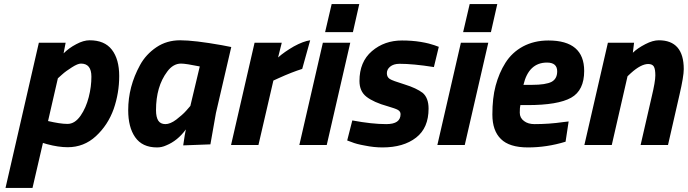

<svg xmlns="http://www.w3.org/2000/svg" viewBox="-20 -709 3364 939"><path d="M418 -512C399 -512 377 -506 353 -493C328 -480 308 -465 291 -448C291 -448 301 -500 301 -500C301 -500 170 -500 170 -500C170 -500 7 210 7 210C7 210 139 210 139 210C139 210 190 -10 190 -10C190 -10 210 -4 210 -4C210 -4 210 -4 210 -4C247 6 281 11 311 11C311 11 311 11 311 11C364 11 410 -7 449 -43C488 -79 517 -123 536 -176C554 -228 563 -282 563 -337C563 -392 551 -435 527 -466C503 -497 467 -512 418 -512C418 -512 418 -512 418 -512ZM376 -398C410 -398 427 -377 427 -334C427 -334 427 -334 427 -334C427 -302 423 -269 414 -234C405 -199 392 -169 374 -143C355 -116 334 -103 310 -103C285 -103 254 -108 215 -117C215 -117 263 -326 263 -326C263 -326 283 -344 283 -344C283 -344 283 -344 283 -344C296 -356 313 -368 332 -380C351 -392 365 -398 376 -398C376 -398 376 -398 376 -398Z M748 12C763 12 778 9 793 2C793 2 793 2 793 2C830 -13 862 -39 889 -76C889 -76 889 -76 889 -76C886 -65 882 -39 876 2C876 2 1009 -3 1009 -3C1009 -3 1036 -156 1036 -156C1036 -156 1111 -479 1111 -479C1111 -479 1065 -488 1065 -488C1065 -488 1065 -488 1065 -488C975 -504 907 -512 861 -512C861 -512 861 -512 861 -512C818 -512 779 -501 745 -478C711 -455 684 -426 665 -391C665 -391 665 -391 665 -391C626 -320 607 -247 607 -170C607 -170 607 -170 607 -170C607 -115 618 -71 641 -38C664 -5 699 12 748 12C748 12 748 12 748 12ZM865 -398C882 -398 913 -393 957 -384C957 -384 911 -191 911 -191C911 -191 891 -168 891 -168C891 -168 891 -168 891 -168C878 -153 861 -139 842 -124C822 -109 804 -102 789 -102C773 -102 761 -108 754 -119C747 -130 743 -147 743 -170C743 -170 743 -170 743 -170C743 -247 761 -310 798 -359C798 -359 798 -359 798 -359C817 -385 840 -398 865 -398C865 -398 865 -398 865 -398Z M1244 0C1244 0 1317 -315 1317 -315C1317 -315 1341 -326 1341 -326C1341 -326 1341 -326 1341 -326C1387 -347 1426 -362 1458 -372C1458 -372 1497 -512 1497 -512C1497 -512 1497 -512 1497 -512C1475 -509 1448 -499 1417 -482C1386 -464 1360 -446 1340 -428C1340 -428 1358 -500 1358 -500C1358 -500 1225 -500 1225 -500C1225 -500 1110 0 1110 0C1110 0 1244 0 1244 0Z M1578 0C1578 0 1693 -500 1693 -500C1693 -500 1559 -500 1559 -500C1559 -500 1444 0 1444 0C1444 0 1578 0 1578 0ZM1706 -552C1706 -552 1737 -689 1737 -689C1737 -689 1602 -689 1602 -689C1602 -689 1570 -552 1570 -552C1570 -552 1706 -552 1706 -552Z M1934 -397C1977 -397 2033 -392 2102 -381C2102 -381 2126 -480 2126 -480C2126 -480 2104 -488 2104 -488C2104 -488 2104 -488 2104 -488C2090 -493 2068 -499 2038 -504C2008 -509 1977 -511 1946 -511C1946 -511 1946 -511 1946 -511C1889 -511 1840 -494 1799 -459C1758 -424 1738 -375 1738 -313C1738 -313 1738 -313 1738 -313C1738 -280 1749 -254 1772 -236C1795 -218 1830 -202 1877 -189C1877 -189 1877 -189 1877 -189C1900 -182 1916 -177 1925 -172C1934 -167 1939 -160 1939 -151C1939 -151 1939 -151 1939 -151C1939 -118 1916 -102 1869 -102C1822 -102 1767 -108 1703 -120C1703 -120 1678 -22 1678 -22C1678 -22 1700 -14 1700 -14C1700 -14 1700 -14 1700 -14C1714 -8 1736 -2 1765 3C1794 9 1822 12 1851 12C1851 12 1851 12 1851 12C1919 12 1974 -4 2015 -36C2056 -68 2076 -115 2076 -178C2076 -178 2076 -178 2076 -178C2076 -213 2066 -239 2047 -255C2027 -270 1998 -284 1959 -296C1920 -308 1895 -317 1886 -323C1877 -329 1872 -338 1872 -351C1872 -363 1877 -374 1888 -383C1899 -392 1914 -397 1934 -397C1934 -397 1934 -397 1934 -397Z M2253 0C2253 0 2368 -500 2368 -500C2368 -500 2234 -500 2234 -500C2234 -500 2119 0 2119 0C2119 0 2253 0 2253 0ZM2381 -552C2381 -552 2412 -689 2412 -689C2412 -689 2277 -689 2277 -689C2277 -689 2245 -552 2245 -552C2245 -552 2381 -552 2381 -552Z M2522 -158C2522 -175 2523 -187 2525 -195C2525 -195 2560 -195 2560 -195C2560 -195 2560 -195 2560 -195C2659 -195 2730 -207 2773 -231C2816 -255 2837 -299 2837 -362C2837 -362 2837 -362 2837 -362C2837 -461 2779 -511 2662 -511C2662 -511 2662 -511 2662 -511C2615 -511 2574 -501 2538 -482C2501 -462 2473 -435 2452 -402C2431 -369 2415 -331 2404 -290C2393 -249 2388 -202 2388 -149C2388 -96 2402 -56 2430 -29C2457 -2 2501 12 2562 12C2623 12 2684 3 2746 -16C2746 -16 2761 -115 2761 -115C2761 -115 2735 -112 2735 -112C2735 -112 2735 -112 2735 -112C2687 -105 2640 -102 2594 -102C2594 -102 2594 -102 2594 -102C2573 -102 2556 -107 2543 -117C2529 -127 2522 -141 2522 -158ZM2540 -294C2540 -294 2540 -294 2540 -294C2557 -367 2596 -403 2655 -403C2655 -403 2655 -403 2655 -403C2688 -403 2705 -389 2705 -360C2705 -360 2705 -360 2705 -360C2705 -336 2696 -319 2678 -309C2659 -299 2627 -294 2581 -294C2581 -294 2540 -294 2540 -294Z M3202 -512C3183 -512 3161 -506 3136 -493C3111 -480 3090 -466 3075 -451C3075 -451 3081 -500 3081 -500C3081 -500 2953 -500 2953 -500C2953 -500 2838 0 2838 0C2838 0 2972 0 2972 0C2972 0 3049 -336 3049 -336C3049 -336 3065 -351 3065 -351C3065 -351 3065 -351 3065 -351C3098 -381 3127 -396 3150 -396C3150 -396 3150 -396 3150 -396C3163 -396 3173 -392 3178 -383C3183 -374 3185 -359 3185 -340C3185 -320 3179 -285 3167 -235C3167 -235 3113 0 3113 0C3113 0 3247 0 3247 0C3247 0 3303 -245 3303 -245C3303 -245 3303 -245 3303 -245C3317 -305 3324 -347 3324 -371C3324 -371 3324 -371 3324 -371C3324 -465 3283 -512 3202 -512C3202 -512 3202 -512 3202 -512Z"/></svg>

Font: My Font
Style: Bold Italic
Weight: 500
Version: Version 0.001